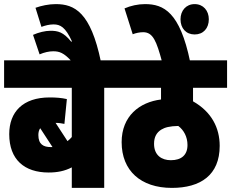

<svg xmlns="http://www.w3.org/2000/svg" viewBox="-20 -916 1127 936"><path d="M560 -488V-622H0V-488H330V-248C324 -241 317 -234 309 -228L251 -317C269 -317 283 -314 294 -312L306 -433C279 -439 254 -441 222 -441C91 -441 25 -370 25 -262C25 -138 99 -75 217 -75C259 -75 295 -82 330 -100V0H488V-488ZM167 -258C167 -271 170 -282 176 -291L236 -199C234 -199 231 -199 228 -199C192 -199 167 -212 167 -258Z M331 -615H472C422 -857 343 -896 252 -896C217 -896 181 -888 153 -878L182 -785C201 -792 221 -797 241 -797C274 -797 299 -784 331 -714L327 -713C289 -760 262 -766 226 -766C200 -766 168 -758 141 -746L173 -651C196 -661 220 -666 239 -666C268 -666 291 -660 331 -615Z M1087 -488V-622H547V-488H765V-431C660 -418 573 -350 573 -223C573 -84 666 0 818 0C957 0 1051 -62 1051 -205C1051 -293 1011 -371 921 -422V-488ZM813 -135C769 -135 731 -158 731 -215C731 -249 744 -270 766 -284C784 -295 807 -301 849 -302C876 -282 894 -249 894 -209C894 -160 864 -135 813 -135Z M770 -615H907C857 -857 778 -896 687 -896C652 -896 617 -888 587 -875L627 -749C642 -755 661 -759 678 -759C726 -759 743 -715 770 -615ZM860 -822C860 -778 887 -748 929 -748C971 -748 998 -778 998 -822C998 -864 971 -896 929 -896C887 -896 860 -864 860 -822Z"/></svg>

Font: Noto Sans Devanagari UI Condensed Black
Style: Regular
Weight: 900
Width: 3
Designer: Jelle Bosma - Monotype Design Team
Foundry: Monotype Imaging Inc.
Version: Version 2.004